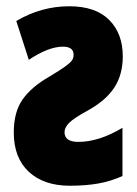

<svg xmlns="http://www.w3.org/2000/svg" viewBox="-20 -583 437 613"><path d="M372 -403Q372 -345 345 -303.5Q318 -262 260 -230Q216 -206 201 -191Q186 -176 186 -161Q186 -130 230 -130Q296 -130 371 -175V-21Q333 -4 293 3Q253 10 203 10Q120 10 72 -34.5Q24 -79 24 -160Q24 -226 52.5 -266Q81 -306 137 -338Q172 -359 188.5 -371Q205 -383 210 -390.5Q215 -398 215 -408Q215 -434 181 -434Q135 -434 72 -392L32 -516Q112 -563 201 -563Q285 -563 328.5 -519.5Q372 -476 372 -403Z"/></svg>

Font: Noto Sans UI CondBlack
Style: Regular
Weight: 900
Width: 3
Designer: Monotype Design Team
Foundry: Monotype Imaging Inc.
Version: Version 1.001